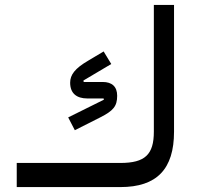

<svg xmlns="http://www.w3.org/2000/svg" viewBox="-20 -760 800 780"><path d="M48 0H469C617 0 687 -73 687 -225V-740H605V-225C605 -132 569 -98 469 -98H48ZM284 -231 387 -283C440 -310 456 -328 456 -371C456 -408 435 -427 397 -427H320L319 -433L432 -500L401 -551L339 -514C284 -482 265 -456 265 -424C265 -381 291 -360 335 -360H401L402 -355L257 -283Z"/></svg>

Font: IBM Plex Arabic Text
Style: Regular
Weight: 450
Designer: Mike Abbink, Paul van der Laan, Pieter van Rosmalen, Wael Morcos, Khajak Apelian
Foundry: Bold Monday
Version: Version 1.0